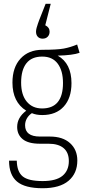

<svg xmlns="http://www.w3.org/2000/svg" viewBox="-20 -796 451 1018"><path d="M402 -516Q366 -503 286 -501Q359 -460 359 -355Q359 -276 318 -231Q277 -186 204 -186Q172 -186 149 -196Q132 -185 122.5 -168Q113 -151 113 -132Q113 -72 192 -72H244Q313 -72 351.5 -37Q390 -2 390 55Q390 123 343.5 162.5Q297 202 206 202Q112 202 70 166.5Q28 131 28 56H69Q70 114 100 139Q130 164 206 164Q278 164 311.5 136Q345 108 345 58Q345 13 317.5 -10.5Q290 -34 237 -34H191Q130 -34 100.5 -58Q71 -82 71 -123Q71 -173 119 -209Q46 -255 46 -358Q46 -439 89 -485.5Q132 -532 205 -532Q283 -532 318 -538.5Q353 -545 389 -560ZM92 -358Q92 -293 122 -257Q152 -221 203 -221Q314 -221 314 -356Q314 -421 286 -458.5Q258 -496 204 -496Q148 -496 120 -460.5Q92 -425 92 -358ZM171 -628Q171 -637 174 -648Q177 -659 181 -670.5Q185 -682 188 -690L222 -776H249L220 -662Q243 -651 243 -628Q243 -612 233 -601.5Q223 -591 206 -591Q190 -591 180.5 -601Q171 -611 171 -628Z"/></svg>

Font: Fira Sans Extra Condensed ExtraLight
Style: Regular
Weight: 275
Width: 1
Designer: Carrois Corporate & Edenspiekermann AG
Foundry: Carrois Corporate GbR & Edenspiekermann AG
Version: Version 4.203